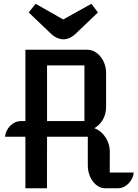

<svg xmlns="http://www.w3.org/2000/svg" viewBox="-20 -1006 735 1026"><path d="M115.7 -275.4H6.8Q8.3 -292.5 15.9 -307.6Q23.4 -322.8 34.9 -334.2Q46.4 -345.7 61 -352.3Q75.7 -358.9 92.3 -358.9H115.7V-740.2H446.8Q466.3 -740.2 484.4 -730.7Q502.4 -721.2 516.4 -704.3Q530.3 -687.5 538.6 -664.8Q546.9 -642.1 546.9 -616.2V-434.1Q546.9 -398.4 530.8 -368.7Q514.6 -338.9 483.9 -320.8Q505.4 -313 521 -298.8Q536.6 -284.7 546.9 -267.6Q557.1 -250.5 562 -231.9Q566.9 -213.4 566.9 -196.8L566.4 -84H694.8Q692.9 -66.4 685.3 -51.3Q677.7 -36.1 666.3 -24.7Q654.8 -13.2 640.1 -6.6Q625.5 0 609.4 0H542Q522.9 0 506.1 -9.8Q489.3 -19.5 476.6 -36.1Q463.9 -52.7 456.5 -75.2Q449.2 -97.7 449.2 -123V-275.4H231.4L231 0H115.7ZM431.2 -358.9V-656.7H231.4V-358.9ZM317.9 -795.9Q302.7 -795.9 285.2 -803.5Q267.6 -811 250 -828.1L133.3 -939.5L170.4 -985.8L317.9 -901.9Q354.5 -921.9 392.6 -943.6Q430.7 -965.3 468.3 -985.8L503.4 -939.5L386.7 -828.1Q369.1 -811 352.1 -803.5Q335 -795.9 317.9 -795.9Z"/></svg>

Font: Atomic Age
Style: Regular
Weight: 400
Designer: James Grieshaber
Foundry: James Grieshaber
Version: Version 1.008; ttfautohint (v1.4.1) -l 6 -r 46 -G 0 -x 0 -H 